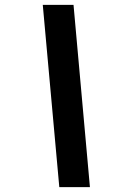

<svg xmlns="http://www.w3.org/2000/svg" viewBox="-20 -770 491 790"><path d="M350 0H224L156 -750H282.5Z"/></svg>

Font: Russisch Sans
Style: Bold Italic
Weight: 700
Italic angle: -10°
Designer: Michael Sharanda (font) & Cristiano Sobral (main changes)
Foundry: Michael Sharanda
Version: Version 2.00;September 8, 2020;FontCreator 13.0.0.2681 64-bi